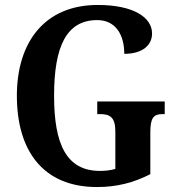

<svg xmlns="http://www.w3.org/2000/svg" viewBox="-20 -744 713 774"><path d="M371 10C450 10 518 -7 586 -42V-210C586 -269 599 -284 635 -284H644V-335H372V-284H385C425 -284 445 -269 445 -214V-63C424 -57 403 -55 383 -55C248 -55 198 -162 198 -358C198 -557 248 -663 372 -663C446 -663 481 -604 481 -527C556 -527 593 -563 593 -609C593 -674 518 -724 374 -724C160 -724 48 -574 48 -358C48 -137 153 10 371 10Z"/></svg>

Font: Noto Serif Armenian Condensed
Style: Bold
Weight: 700
Width: 3
Designer: Monotype Design Team
Foundry: Monotype Imaging Inc.
Version: Version 2.008